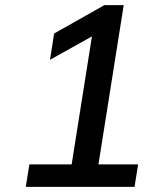

<svg xmlns="http://www.w3.org/2000/svg" viewBox="-20 -725 640 745"><path d="M80 0 94 -87H258L342 -617L393 -615L174 -493L190 -595L385 -705H460L362 -87H516L502 0Z"/></svg>

Font: Mulish ExtraLight SemiBold
Style: Italic
Weight: 600
Italic angle: -9°
Version: Version 3.603